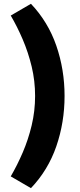

<svg xmlns="http://www.w3.org/2000/svg" viewBox="-20 -875 421 1012"><path d="M36.6 -793 143.1 -855Q233.4 -759.8 276.9 -634Q320.3 -508.3 320.3 -369.1Q320.3 -230 276.9 -104Q233.4 22 143.1 116.7L36.6 54.7Q70.3 -2.9 99.6 -70.8Q128.9 -138.7 147 -214.4Q165 -290 165 -369.1Q165 -448.7 147 -523.9Q128.9 -599.1 99.6 -667.5Q70.3 -735.8 36.6 -793Z"/></svg>

Font: Pinar-DS4-FD ExtraBold
Style: Regular
Weight: 800
Designer: Amin Abedi
Version: Version 3.000